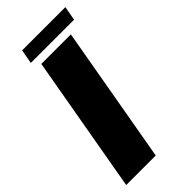

<svg xmlns="http://www.w3.org/2000/svg" viewBox="-253 -732 779 779"><g transform="rotate(-45 136.0 -342.5)"><path d="M-32.5 0 71.5 -591H241L137 0ZM44.2 -624 55.3 -685H303.4L292.3 -624Z"/></g></svg>

Font: Anybody Condensed ExtraBold
Style: Italic
Weight: 800
Width: 3
Italic angle: -10°
Designer: Tyler Finck
Foundry: Etcetera Type Company
Version: Version 1.010; ttfautohint (v1.8.3) -l 8 -r 50 -G 200 -x 14 